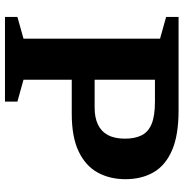

<svg xmlns="http://www.w3.org/2000/svg" viewBox="-3 -735 738 772"><g transform="rotate(90 366.0 -349.0)"><path d="M537.5 -482.5Q537.5 -522.5 524 -549.5Q510.5 -576.5 478 -589.8Q445.5 -603 388.5 -603H221.5L197 -698H424.5Q524 -698 584.8 -671.5Q645.5 -645 673 -597Q700.5 -549 700.5 -484.5Q700.5 -422 674 -373.2Q647.5 -324.5 589.5 -296.5Q531.5 -268.5 437.5 -268.5H191.5L221.5 -360.5H413Q452.5 -360.5 480.2 -373.5Q508 -386.5 522.8 -413.5Q537.5 -440.5 537.5 -482.5ZM300.5 -698V-74.5L388.5 -50V0H48V-50L135.5 -74.5V-623.5L48 -648V-698Z"/></g></svg>

Font: Newsreader 9pt SemiBold
Style: Regular
Weight: 600
Designer: Hugues Gentile
Foundry: Production Type
Version: Version 1.003